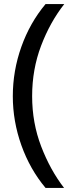

<svg xmlns="http://www.w3.org/2000/svg" viewBox="-20 -780 342 944"><path d="M295 144H204Q127 52 85 -66Q43 -184 43 -307Q43 -432 85 -550Q127 -668 204 -760H296Q226 -671 182 -555Q138 -439 138 -307Q138 -176 182.5 -60Q227 56 295 144Z"/></svg>

Font: SUSE Medium
Style: Regular
Weight: 500
Designer: Rene Bieder
Foundry: SUSE
Version: Version 1.000